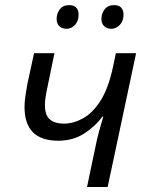

<svg xmlns="http://www.w3.org/2000/svg" viewBox="-20 -748 597 768"><path d="M328.1 0 360.8 -156.2Q367.7 -191.9 376.7 -224.4Q385.7 -256.8 393.1 -281.7H389.6Q360.4 -241.7 315.9 -213.4Q271.5 -185.1 212.9 -185.1Q78.1 -185.1 78.1 -320.3Q78.1 -339.4 81.5 -363.3Q85 -387.2 89.4 -411.6L116.2 -535.2H197.8L170.9 -404.8Q159.7 -355 159.7 -328.1Q159.7 -286.6 179.9 -270Q200.2 -253.4 235.4 -253.4Q272.5 -253.4 310.5 -273.7Q348.6 -293.9 380.6 -342.8Q412.6 -391.6 431.2 -476.6L443.4 -535.2H524.4L410.6 0ZM425.3 -632.8Q408.2 -632.8 397 -643.1Q385.7 -653.3 385.7 -672.4Q385.7 -693.8 398.7 -710.7Q411.6 -727.5 436.5 -727.5Q455.6 -727.5 464.8 -717.3Q474.1 -707 474.1 -689.9Q474.1 -663.6 459 -648.2Q443.8 -632.8 425.3 -632.8ZM246.6 -632.8Q228.5 -632.8 217.5 -643.1Q206.5 -653.3 206.5 -672.4Q206.5 -693.8 219.2 -710.7Q231.9 -727.5 256.3 -727.5Q276.4 -727.5 285.4 -717.3Q294.4 -707 294.4 -689.9Q294.4 -663.6 279.8 -648.2Q265.1 -632.8 246.6 -632.8Z"/></svg>

Font: Open Sans
Style: Italic
Weight: 400
Italic angle: -12°
Designer: Monotype Design Team
Foundry: Monotype Imaging Inc.
Version: Version 3.000; ttfautohint (v1.8.4)